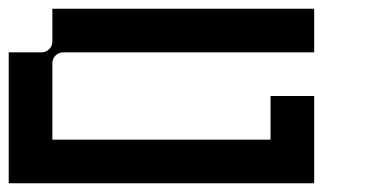

<svg xmlns="http://www.w3.org/2000/svg" viewBox="-20 -420 840 440"><path d="M125 -300H700V-400H100V-325C100 -311 89 -300 75 -300H0V0H700V-200H600V-100H100V-275C100 -289 111 -300 125 -300Z"/></svg>

Font: Broadcast
Style: Regular
Weight: 400
Designer: Mıchael Chrıstophersson
Foundry: Aeriform
Version: Version 1.000;PS 001.000;hotconv 1.0.88;makeotf.lib2.5.64775